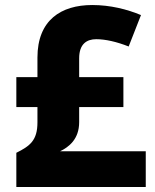

<svg xmlns="http://www.w3.org/2000/svg" viewBox="-20 -744 618 764"><path d="M347 -724C223 -724 129 -664 129 -515V-437H45V-318H129V-257C129 -185 99 -163 45 -136V0H560V-142H219C254 -159 295 -190 295 -258V-318H471V-437H295V-512C295 -570 326 -588 363 -588C399 -588 444 -578 492 -559L541 -684C486 -707 419 -724 347 -724Z"/></svg>

Font: Noto Sans Bengali UI ExtraBold
Style: Regular
Weight: 800
Designer: Jelle Bosma - Monotype Design Team
Foundry: Monotype Imaging Inc.
Version: Version 2.003